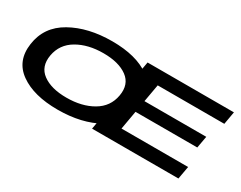

<svg xmlns="http://www.w3.org/2000/svg" viewBox="-82 -1099 1912 1524"><g transform="rotate(30 874.0 -337.0)"><path d="M495.5 6.5Q276 6.5 151 -82.5Q26 -171.5 50 -337.5Q74 -507.5 228.2 -594.2Q382.5 -681 602.2 -681Q822 -681 946.8 -592.2Q1071.5 -503.5 1048 -337.5Q1024 -167.5 869.5 -80.5Q715 6.5 495.5 6.5ZM508.5 -111Q649.5 -111 748.2 -168.8Q847 -226.5 866.5 -337.5Q886.5 -448.5 808.2 -506.2Q730 -564 589 -564Q448 -564 349.5 -506.2Q251 -448.5 231 -337.5Q211.5 -226.5 289.8 -168.8Q368 -111 508.5 -111ZM808.5 0 927.5 -675H1719L1698.5 -558H1088L1059.5 -397H1626L1606.5 -288H1040.5L1010.5 -117.5H1621L1600 0Z"/></g></svg>

Font: Anybody UltraExpanded SemiBold
Style: Italic
Weight: 600
Width: 9
Italic angle: -10°
Designer: Tyler Finck
Foundry: Etcetera Type Company
Version: Version 1.010; ttfautohint (v1.8.3) -l 8 -r 50 -G 200 -x 14 